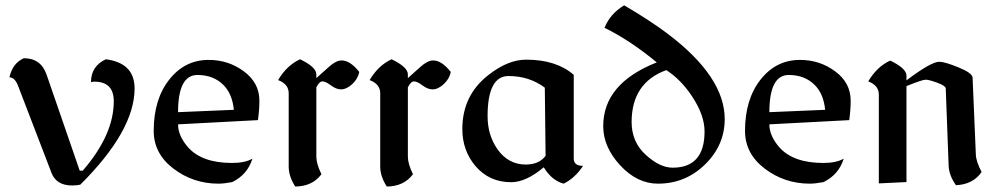

<svg xmlns="http://www.w3.org/2000/svg" viewBox="-20 -679 3716 716"><path d="M249 12.7Q189.9 12.7 171.9 -34.7L47.4 -358.9Q35.2 -390.6 15.1 -390.6Q26.9 -443.4 68.8 -461.9Q132.8 -461.9 153.8 -400.4L277.3 -42.5H288.6Q404.3 -176.3 404.3 -301.3Q404.3 -374.5 331.5 -374.5Q325.7 -374.5 319.3 -372.6Q319.3 -432.1 374.5 -458Q481.9 -444.3 481.9 -349.1Q481.9 -191.9 279.8 9.3Q267.6 12.7 249 12.7Z M794.9 5.9Q700.7 5.9 627 -50Q553.2 -106 553.2 -190.9Q553.2 -308.6 611.1 -382.1Q668.9 -455.6 758.3 -455.6Q832 -455.6 889.6 -412.8Q947.3 -370.1 947.3 -303.7Q947.3 -269.5 941.9 -231L644 -215.3Q644 -172.9 680.7 -130.4Q732.4 -71.3 845.2 -71.3Q893.6 -71.3 921.4 -87.4Q902.8 -27.8 846.2 0Q815.4 5.9 794.9 5.9ZM852.1 -269.5Q846.2 -328.1 814.5 -360.8Q776.9 -399.4 716.3 -399.4Q644 -399.4 644 -260.7Z M1159.7 -353V-94.7Q1159.7 -68.4 1178.7 -29.3Q1145 16.1 1081.1 16.6Q1056.6 -21 1056.6 -58.1V-331.5Q1056.6 -365.2 1017.1 -380.4Q1049.8 -435.5 1099.1 -458Q1159.7 -428.7 1159.7 -401.9V-387.7L1206.1 -429.2Q1232.9 -453.6 1253.9 -453.6Q1286.1 -453.6 1319.8 -410.6Q1314.9 -385.3 1293.7 -365.5Q1272.5 -345.7 1251.5 -345.7Q1233.9 -345.7 1214.1 -360.6Q1194.3 -375.5 1182.6 -375.5Q1170.4 -375.5 1159.7 -353Z M1501 -353V-94.7Q1501 -68.4 1520 -29.3Q1486.3 16.1 1422.4 16.6Q1397.9 -21 1397.9 -58.1V-331.5Q1397.9 -365.2 1358.4 -380.4Q1391.1 -435.5 1440.4 -458Q1501 -428.7 1501 -401.9V-387.7L1547.4 -429.2Q1574.2 -453.6 1595.2 -453.6Q1627.4 -453.6 1661.1 -410.6Q1656.2 -385.3 1635 -365.5Q1613.8 -345.7 1592.8 -345.7Q1575.2 -345.7 1555.4 -360.6Q1535.6 -375.5 1523.9 -375.5Q1511.7 -375.5 1501 -353Z M2082 5.9Q2037.6 -5.9 2007.8 -55.2Q1941.4 0.5 1886.2 0.5Q1804.2 0.5 1752.4 -60.5Q1704.1 -118.2 1704.1 -197.8Q1704.1 -324.2 1802.2 -399.9Q1874.5 -456.5 1941.9 -456.5Q2054.7 -456.5 2119.6 -399.9V-87.4Q2119.6 -60.5 2154.3 -60.5Q2124 -14.6 2082 5.9ZM1940.4 -65.4Q1990.7 -65.4 2014.6 -98.1L2011.7 -352.1Q1953.6 -395.5 1876.5 -395.5Q1798.3 -395.5 1798.3 -245.6Q1798.3 -175.3 1835 -122.6Q1875.5 -65.4 1940.4 -65.4Z M2433.6 5.9Q2356 5.9 2292.7 -62.5Q2229.5 -130.9 2229.5 -208.5Q2229.5 -367.7 2429.2 -446.3Q2328.1 -529.8 2234.4 -575.2Q2254.9 -627.4 2307.6 -659.2Q2406.7 -601.1 2472.2 -551.3Q2682.6 -391.6 2682.6 -234.9Q2682.6 -137.7 2609.4 -65.9Q2536.1 5.9 2433.6 5.9ZM2488.3 -53.7Q2607.4 -53.7 2607.4 -188.5Q2607.4 -249.5 2561 -319.3Q2519.5 -382.3 2464.8 -417.5Q2335.4 -370.6 2335.4 -223.6Q2335.4 -149.9 2387.9 -101.8Q2440.4 -53.7 2488.3 -53.7Z M3000 5.9Q2905.8 5.9 2832 -50Q2758.3 -106 2758.3 -190.9Q2758.3 -308.6 2816.2 -382.1Q2874 -455.6 2963.4 -455.6Q3037.1 -455.6 3094.7 -412.8Q3152.3 -370.1 3152.3 -303.7Q3152.3 -269.5 3147 -231L2849.1 -215.3Q2849.1 -172.9 2885.7 -130.4Q2937.5 -71.3 3050.3 -71.3Q3098.6 -71.3 3126.5 -87.4Q3107.9 -27.8 3051.3 0Q3020.5 5.9 3000 5.9ZM3057.1 -269.5Q3051.3 -328.1 3019.5 -360.8Q2981.9 -399.4 2921.4 -399.4Q2849.1 -399.4 2849.1 -260.7Z M3360.4 -357.9V0L3257.3 4.9V-326.7Q3257.3 -360.4 3217.8 -375.5Q3250.5 -430.7 3299.8 -453.1Q3360.4 -423.8 3360.4 -397V-379.4Q3452.6 -448.7 3482.4 -448.7Q3502.9 -448.7 3554.4 -427.7Q3606 -406.7 3606.9 -389.6L3619.1 -102.5Q3620.1 -76.2 3640.6 -37.6Q3608.9 8.8 3544.9 11.7Q3519 -24.9 3517.6 -61.5L3506.8 -349.6Q3506.3 -358.9 3475.6 -370.4Q3444.8 -381.8 3431.6 -381.8Q3419.4 -381.8 3360.4 -357.9Z"/></svg>

Font: Balgruf
Style: Regular
Weight: 500
Designer: Paul James MIller
Foundry: High-Logic / Made with FontCreator
Version: Version 1.201;March 28, 2021;FontCreator 13.0.0.2683 64-bit